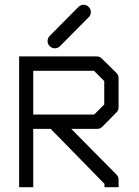

<svg xmlns="http://www.w3.org/2000/svg" viewBox="-20 -833 580 803"><path d="M179 -661Q179 -674 188 -683L308 -804Q317 -813 329 -813Q342 -813 351 -804Q360 -795 360 -782Q360 -770 351 -761L231 -640Q222 -631 209 -631Q197 -631 188 -640Q179 -649 179 -661ZM278 -294 467 -103Q476 -94 476 -82V-50H417V-64L192 -294H119V-50H60V-597H385Q397 -597 406 -588L467 -528Q476 -519 476 -507V-384Q476 -372 467 -363L408 -303Q399 -294 387 -294ZM119 -354H374L416 -396V-494L373 -537H119Z"/></svg>

Font: ibm3270
Style: Regular
Weight: 400
Monospace: yes
Version: Version 2.0.3